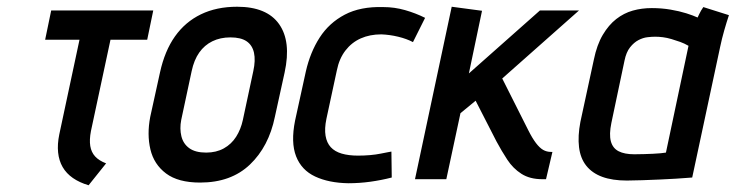

<svg xmlns="http://www.w3.org/2000/svg" viewBox="-20 -532 2184 570"><path d="M250 -143 308 -414H417L435 -501H132L114 -414H216L156 -133Q150 -104 152.5 -79.5Q155 -55 166 -36Q177 -17 196.5 -3.5Q216 10 243 18L295 -47Q274 -55 262.5 -67.5Q251 -80 248 -98.5Q245 -117 250 -143Z M796 -185 825 -317Q845 -409 808.5 -460.5Q772 -512 684 -512Q623 -512 576.5 -489.5Q530 -467 499.5 -424Q469 -381 455 -317L426 -185Q416 -133 426.5 -88.5Q437 -44 473 -17Q509 10 574 10Q666 10 722 -43.5Q778 -97 796 -185ZM732 -321 701 -176Q695 -148 681 -126Q667 -104 644.5 -91.5Q622 -79 592 -79Q560 -79 542 -92Q524 -105 518.5 -127.5Q513 -150 518 -176L549 -321Q556 -354 571.5 -376Q587 -398 610.5 -409.5Q634 -421 664 -421Q695 -421 712 -409.5Q729 -398 734 -375.5Q739 -353 732 -321Z M1206 -407 1242 -479Q1214 -493 1182.5 -502Q1151 -511 1118 -511Q1050 -513 1003.5 -488.5Q957 -464 929 -420.5Q901 -377 888 -320L856 -174Q843 -109 859 -68Q875 -27 915.5 -8Q956 11 1014 12Q1047 12 1079.5 7.5Q1112 3 1143 -5L1142 -82Q1142 -82 1133.5 -80.5Q1125 -79 1110.5 -76Q1096 -73 1078.5 -71.5Q1061 -70 1043 -70Q1015 -70 994.5 -76Q974 -82 962 -95Q950 -108 946.5 -129Q943 -150 949 -179L980 -323Q987 -358 1005.5 -382Q1024 -406 1051 -418Q1078 -430 1112 -430Q1137 -429 1162 -423Q1187 -417 1206 -407Z M1548 -146 1471 -299 1699 -501H1583L1372 -314L1411 -500L1321 -512L1212 0H1305L1347 -196L1392 -233L1454 -112Q1469 -84 1486 -58Q1503 -32 1528 -16Q1553 0 1590 0H1601L1620 -81H1616Q1603 -81 1592.5 -87Q1582 -93 1571 -107.5Q1560 -122 1548 -146Z M2144 -487 2068 -511Q2061 -501 2056 -490.5Q2051 -480 2051 -480Q2038 -486 2017.5 -492.5Q1997 -499 1970.5 -503.5Q1944 -508 1915 -508Q1885 -508 1858.5 -500.5Q1832 -493 1809.5 -475.5Q1787 -458 1769.5 -428.5Q1752 -399 1743 -355L1703 -170Q1695 -128 1699 -95Q1703 -62 1720.5 -40Q1738 -18 1768 -7Q1798 4 1841 4Q1861 4 1886.5 3Q1912 2 1938 1Q1964 0 1986 -1.5Q2008 -3 2021.5 -4Q2035 -5 2035 -5L2118 -393Q2123 -417 2130 -441.5Q2137 -466 2144 -487ZM1795 -167 1834 -352Q1839 -377 1850.5 -391.5Q1862 -406 1875.5 -413Q1889 -420 1902 -421.5Q1915 -423 1925 -423Q1936 -423 1948 -421.5Q1960 -420 1973.5 -416Q1987 -412 1999.5 -407.5Q2012 -403 2024 -396L1957 -79Q1951 -78 1941 -77Q1931 -76 1918.5 -75.5Q1906 -75 1892 -74.5Q1878 -74 1863 -74Q1834 -74 1816.5 -83Q1799 -92 1793.5 -112.5Q1788 -133 1795 -167Z"/></svg>

Font: Advent Pro SemiBold
Style: Italic
Weight: 600
Italic angle: -12°
Version: Version 3.000